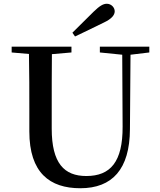

<svg xmlns="http://www.w3.org/2000/svg" viewBox="-20 -983 849 1021"><path d="M365 -809 379 -789C430 -813 481 -838 532 -863C577 -884 590 -905 590 -923C590 -943 572 -963 548 -963C529 -963 510 -952 478 -921C443 -887 404 -848 365 -809ZM511 -704 630 -692 632 -310C633 -122 567 -47 439 -47C322 -47 255 -114 255 -299V-397C255 -497 255 -597 256 -695L360 -704V-735H42V-704L134 -696C136 -596 136 -496 136 -397V-284C136 -64 245 18 407 18C577 18 670 -83 671 -296L674 -692L774 -704V-735H511Z"/></svg>

Font: Noto Serif SC SemiBold
Style: Regular
Weight: 600
Designer: Ryoko NISHIZUKA 西塚涼子 (kana & ideographs); Frank Grießhammer (Latin, Greek & Cyrillic); Wenlong ZHANG 张文龙 (bopomofo); San
Foundry: Adobe
Version: Version 2.001;hotconv 1.1.0;makeotfexe 2.6.0